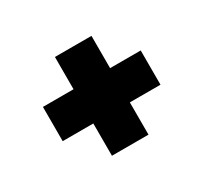

<svg xmlns="http://www.w3.org/2000/svg" viewBox="-77 -562 535 505"><g transform="rotate(-30 190.5 -310.0)"><path d="M135 -160V-258H42V-362H135V-460H246V-362H339V-258H246V-160Z"/></g></svg>

Font: Bricolage Grotesque 10pt Condensed Bricolage Grotesque 10pt Condensed Regular
Style: Bold
Weight: 700
Width: 3
Designer: Mathieu Triay
Foundry: Atelier Triay
Version: Version 1.000; ttfautohint (v1.8.4.7-5d5b);gftools[0.9.32]